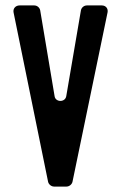

<svg xmlns="http://www.w3.org/2000/svg" viewBox="-20 -687 447 707"><path d="M179 0H225C235 0 245 -8 247 -18L376 -641C379 -655 370 -667 355 -667H300C289 -667 280 -659 278 -649L224 -333C220 -309 184 -310 181 -333L128 -649C126 -659 117 -667 106 -667H52C37 -667 27 -655 30 -641L157 -18C159 -8 169 0 179 0Z"/></svg>

Font: DIN Rundschrift
Style: Eng
Weight: 400
Width: 3
Version: Version 1.027